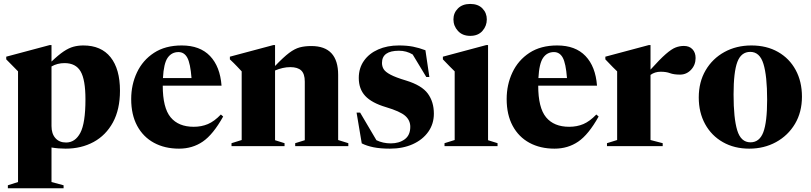

<svg xmlns="http://www.w3.org/2000/svg" viewBox="-20 -762 4229 1001"><path d="M311.5 204V219.5H21V204L74 187V-390Q64.5 -400.5 52.5 -412Q40.5 -423.5 12.5 -452.5V-466.5L239 -527H248.5V-441Q284.5 -475.5 311.8 -493.8Q339 -512 363.2 -518.5Q387.5 -525 414.5 -525Q507.5 -525 556.5 -463.5Q605.5 -402 605.5 -289Q605.5 -191.5 568.8 -124Q532 -56.5 468 -21.8Q404 13 322 13Q284 13 248.5 7V187ZM425.5 -244Q425.5 -346.5 400.2 -389.8Q375 -433 316.5 -433Q279 -433 248.5 -415.5V-105Q248.5 -65 268.8 -42Q289 -19 324.5 -19Q372 -19 398.8 -69.5Q425.5 -120 425.5 -244Z M927.5 -525Q1022.5 -525 1075 -470Q1127.5 -415 1135 -315.5H828.5Q828.5 -200 869.5 -150.5Q910.5 -101 990 -101Q1030.5 -101 1064 -115.2Q1097.5 -129.5 1131.5 -165L1143.5 -154.5Q1091 -60.5 1037.2 -23.8Q983.5 13 913.5 13Q839 13 782.8 -17.5Q726.5 -48 695.2 -106Q664 -164 664 -245.5Q664 -320.5 694 -384.2Q724 -448 782.8 -486.5Q841.5 -525 927.5 -525ZM910.5 -490.5Q875 -490.5 854.2 -461Q833.5 -431.5 829.5 -355H978.5Q972.5 -432 956.5 -461.2Q940.5 -490.5 910.5 -490.5Z M1519 -15.5 1569 -31V-336.5Q1569 -377 1550.5 -394.5Q1532 -412 1493.5 -412Q1473.5 -412 1453.8 -407.5Q1434 -403 1414 -394.5V-31L1463.5 -15.5V0H1187V-15.5L1240 -32V-390Q1231.5 -399 1216 -415.5Q1200.5 -432 1178.5 -452.5V-466.5L1405 -527H1414V-418Q1458 -464 1487.2 -486Q1516.5 -508 1542.8 -515Q1569 -522 1603 -522Q1743 -522 1743 -371.5V-32L1796 -15.5V0H1519Z M2059.5 -525Q2101.5 -525 2133.2 -518.8Q2165 -512.5 2198 -500L2218.5 -360.5H2202.5L2131.5 -478Q2099 -497.5 2060 -497.5Q1971.5 -497.5 1971.5 -434Q1971.5 -416 1980.2 -401.5Q1989 -387 2015.8 -372.8Q2042.5 -358.5 2097.5 -342Q2179 -317 2210.5 -274Q2242 -231 2242 -169.5Q2242 -116 2212.8 -74.8Q2183.5 -33.5 2131.8 -10.2Q2080 13 2013 13Q1963 13 1927.2 5.8Q1891.5 -1.5 1866 -14.5L1839 -175H1857.5L1942.5 -31Q1976.5 -14.5 2017.5 -14.5Q2061 -14.5 2090 -35.8Q2119 -57 2119 -101Q2119 -135 2092.5 -158.2Q2066 -181.5 1992 -203.5Q1918 -225.5 1884.2 -261.8Q1850.5 -298 1850.5 -355.5Q1850.5 -407 1877.5 -445.2Q1904.5 -483.5 1951.8 -504.2Q1999 -525 2059.5 -525Z M2431.5 -575Q2391 -575 2367.5 -600.8Q2344 -626.5 2344 -661Q2344 -694.5 2367.5 -718Q2391 -741.5 2431.5 -741.5Q2472.5 -741.5 2495.2 -718Q2518 -694.5 2518 -661Q2518 -626.5 2495.2 -600.8Q2472.5 -575 2431.5 -575ZM2524.5 -527V-31L2574 -15.5V0H2297.5V-15.5L2350.5 -32V-390Q2342 -398.5 2326.8 -413.5Q2311.5 -428.5 2289 -452.5V-466.5L2515 -527Z M2885 -525Q2980 -525 3032.5 -470Q3085 -415 3092.5 -315.5H2786Q2786 -200 2827 -150.5Q2868 -101 2947.5 -101Q2988 -101 3021.5 -115.2Q3055 -129.5 3089 -165L3101 -154.5Q3048.5 -60.5 2994.8 -23.8Q2941 13 2871 13Q2796.5 13 2740.2 -17.5Q2684 -48 2652.8 -106Q2621.5 -164 2621.5 -245.5Q2621.5 -320.5 2651.5 -384.2Q2681.5 -448 2740.2 -486.5Q2799 -525 2885 -525ZM2868 -490.5Q2832.5 -490.5 2811.8 -461Q2791 -431.5 2787 -355H2936Q2930 -432 2914 -461.2Q2898 -490.5 2868 -490.5Z M3545.5 -522.5Q3574 -522.5 3590.2 -505.2Q3606.5 -488 3606.5 -459.5Q3606.5 -423.5 3582.8 -398.2Q3559 -373 3525.5 -373Q3493 -373 3473.2 -380.5Q3453.5 -388 3424.5 -388Q3394 -388 3371.5 -371.5V-32L3435 -15.5V0H3144.5V-15.5L3197.5 -32V-390Q3187.5 -400 3175.5 -411.5Q3163.5 -423 3136 -452.5V-466.5L3362.5 -527H3371.5V-399Q3421 -454 3451.2 -480.2Q3481.5 -506.5 3502.5 -514.5Q3523.5 -522.5 3545.5 -522.5Z M3886 13Q3808.5 13 3749 -20.8Q3689.5 -54.5 3656.2 -115Q3623 -175.5 3623 -254Q3623 -334.5 3658.8 -395.5Q3694.5 -456.5 3756.8 -490.8Q3819 -525 3897.5 -525Q3977 -525 4036.2 -491.2Q4095.5 -457.5 4128.2 -397.2Q4161 -337 4161 -258Q4161 -177.5 4124.8 -116.5Q4088.5 -55.5 4026 -21.2Q3963.5 13 3886 13ZM3892.5 -20Q3939.5 -20 3959.5 -72.5Q3979.5 -125 3979.5 -242.5Q3979.5 -366.5 3960.2 -429Q3941 -491.5 3891.5 -491.5Q3844 -491.5 3824.2 -439Q3804.5 -386.5 3804.5 -269.5Q3804.5 -145.5 3823.5 -82.8Q3842.5 -20 3892.5 -20Z"/></svg>

Font: Newsreader Display
Style: Bold
Weight: 700
Designer: Hugues Gentile
Foundry: Production Type
Version: Version 1.001